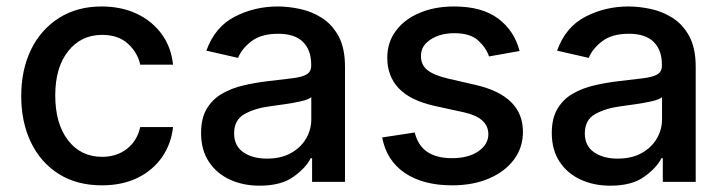

<svg xmlns="http://www.w3.org/2000/svg" viewBox="-20 -573 2282 605"><path d="M301.1 11Q221.9 11 165 -25Q108 -61.1 77.4 -124.6Q46.9 -188.2 46.9 -270.2Q46.9 -353.7 78.1 -417.3Q109.4 -480.8 166.4 -516.7Q223.4 -552.6 300.1 -552.6Q362.2 -552.6 410.9 -529.7Q459.5 -506.7 489.5 -465.6Q519.5 -424.4 525.2 -369.3H421.9Q413.4 -407.7 383 -435.4Q352.6 -463.1 301.8 -463.1Q235.4 -463.1 194.8 -411.8Q154.1 -360.4 154.1 -272.7Q154.1 -183.6 194.2 -131.2Q234.4 -78.8 301.8 -78.8Q347.3 -78.8 379.6 -103.7Q411.9 -128.6 421.9 -172.6H525.2Q519.5 -119.7 490.8 -78.1Q462 -36.6 413.9 -12.8Q365.8 11 301.1 11Z M797.9 12.1Q746.1 12.1 704.4 -7.1Q662.6 -26.3 638.1 -63.4Q613.6 -100.5 613.6 -154.1Q613.6 -200.6 631.6 -230.5Q649.5 -260.3 679.5 -277.7Q709.5 -295.1 746.8 -303.8Q784.1 -312.5 822.8 -317.1Q871.8 -322.8 902.2 -326.5Q932.5 -330.3 946.6 -338.8Q960.6 -347.3 960.6 -366.5V-369Q960.6 -415.5 934.5 -441.1Q908.4 -466.6 856.9 -466.6Q803.3 -466.6 772.5 -443.2Q741.8 -419.7 730.1 -390.6L630.3 -413.4Q657 -487.9 719.3 -520.2Q781.6 -552.6 855.5 -552.6Q888.1 -552.6 924.7 -544.9Q961.3 -537.3 993.8 -516.9Q1026.3 -496.4 1046.7 -459.2Q1067.1 -421.9 1067.1 -362.2V0H963.4V-74.6H959.2Q943.9 -44 904.8 -16Q865.8 12.1 797.9 12.1ZM821 -73.2Q865.4 -73.2 896.7 -90.6Q927.9 -108 944.4 -136.2Q960.9 -164.4 960.9 -196.7V-267Q953.5 -259.6 928.3 -253.9Q903.1 -248.2 875 -244.3Q846.9 -240.4 829.5 -237.9Q783.4 -231.9 750.5 -213.6Q717.7 -195.3 717.7 -152.7Q717.7 -113.3 746.8 -93.2Q775.9 -73.2 821 -73.2Z M1617.2 -412.3 1521 -395.2Q1511.7 -422.6 1486.7 -445.5Q1461.6 -468.4 1411.9 -468.4Q1366.8 -468.4 1336.5 -448.3Q1306.1 -428.3 1306.5 -396.7Q1306.1 -369 1326.5 -352.5Q1346.9 -335.9 1392 -325.3L1478.7 -305.4Q1627.8 -271 1627.8 -157.7Q1627.8 -108.3 1599.6 -70.3Q1571.4 -32.3 1521.1 -10.7Q1470.9 11 1404.8 11Q1312.9 11 1255.3 -28.2Q1197.8 -67.5 1184.3 -139.9L1286.9 -155.5Q1306.1 -74.6 1404.1 -74.6Q1456.3 -74.6 1487.6 -96.4Q1518.8 -118.3 1518.8 -149.9Q1518.8 -202.1 1441.8 -219.1L1349.4 -239.3Q1272.7 -256.4 1236.5 -294.7Q1200.3 -333.1 1200.3 -391Q1200.3 -439.3 1227.3 -475.7Q1254.3 -512.1 1301.8 -532.3Q1349.4 -552.6 1410.9 -552.6Q1499.3 -552.6 1550.1 -514.2Q1600.9 -475.9 1617.2 -412.3Z M1903.1 12.1Q1851.2 12.1 1809.5 -7.1Q1767.8 -26.3 1743.3 -63.4Q1718.7 -100.5 1718.7 -154.1Q1718.7 -200.6 1736.7 -230.5Q1754.6 -260.3 1784.6 -277.7Q1814.6 -295.1 1851.9 -303.8Q1889.2 -312.5 1927.9 -317.1Q1976.9 -322.8 2007.3 -326.5Q2037.6 -330.3 2051.7 -338.8Q2065.7 -347.3 2065.7 -366.5V-369Q2065.7 -415.5 2039.6 -441.1Q2013.5 -466.6 1962 -466.6Q1908.4 -466.6 1877.7 -443.2Q1846.9 -419.7 1835.2 -390.6L1735.4 -413.4Q1762.1 -487.9 1824.4 -520.2Q1886.7 -552.6 1960.6 -552.6Q1993.3 -552.6 2029.8 -544.9Q2066.4 -537.3 2098.9 -516.9Q2131.4 -496.4 2151.8 -459.2Q2172.2 -421.9 2172.2 -362.2V0H2068.5V-74.6H2064.3Q2049 -44 2009.9 -16Q1970.9 12.1 1903.1 12.1ZM1926.1 -73.2Q1970.5 -73.2 2001.8 -90.6Q2033 -108 2049.5 -136.2Q2066.1 -164.4 2066.1 -196.7V-267Q2058.6 -259.6 2033.4 -253.9Q2008.2 -248.2 1980.1 -244.3Q1952.1 -240.4 1934.7 -237.9Q1888.5 -231.9 1855.6 -213.6Q1822.8 -195.3 1822.8 -152.7Q1822.8 -113.3 1851.9 -93.2Q1881 -73.2 1926.1 -73.2Z"/></svg>

Font: Inter UI Medium
Style: Regular
Weight: 500
Designer: Rasmus Andersson
Foundry: rsms
Version: 3.2;8d6f07862